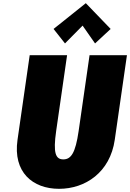

<svg xmlns="http://www.w3.org/2000/svg" viewBox="-20 -1172 818 1207"><path d="M316.7 -990 388.6 -899 499.2 -1011 577.5 -899 675.6 -990 519.5 -1152ZM543 -825 474.3 -348C454.4 -210 426.5 -170 378 -170C329.5 -170 313.1 -210 333 -348L401.7 -825H166.7L90.1 -293C60.7 -89 185.7 15 351.3 15C517 15 672 -89 701.4 -293L778 -825Z"/></svg>

Font: Blink
Style: WideObl
Weight: 400
Designer: Mew Too
Foundry: Cannot Into Space Fonts
Version: Version 001.000